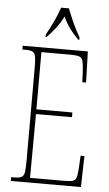

<svg xmlns="http://www.w3.org/2000/svg" viewBox="-61 -970 572 1010"><g transform="rotate(5 224.5 -465.5)"><path d="M36 0V-20H53Q78 -20 90 -26Q102 -32 105.5 -51Q109 -70 109 -108V-606Q109 -645 105.5 -663.5Q102 -682 90 -688Q78 -694 53 -694H36V-714H380L385 -550H365L363 -600Q361 -641 356.5 -660Q352 -679 336.5 -684Q321 -689 287 -689H137V-387H327V-362H137L135 -25H314Q347 -25 361 -29.5Q375 -34 379.5 -49Q384 -64 386 -94L390 -164H410L406 0ZM152 -784Q169 -813 189 -855Q209 -897 220 -931H261Q274 -897 293 -855Q312 -813 330 -784V-771H324Q296 -800 277.5 -825Q259 -850 242 -886Q224 -850 204.5 -825Q185 -800 158 -771H152Z"/></g></svg>

Font: Noto Serif Tamil ExtraCondensed Thin
Style: Regular
Weight: 100
Width: 2
Designer: Indian Type Foundry, Tom Grace, and the Monotype Design Team
Foundry: Monotype Imaging Inc.
Version: Version 2.004; ttfautohint (v1.8.4.7-5d5b)